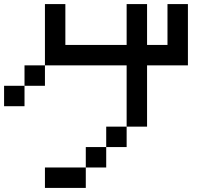

<svg xmlns="http://www.w3.org/2000/svg" viewBox="-20 -920 1040 940"><path d="M0 -400V-500H100V-400ZM900 -600H700V-300H600V-600H200V-900H300V-700H600V-900H700V-700H800V-900H900ZM200 0V-100H400V0ZM200 -500H100V-600H200ZM400 -100V-200H500V-100ZM600 -200H500V-300H600Z"/></svg>

Font: Galmuri9 Regular
Style: Regular
Weight: 400
Designer: Lee Minseo (quiple)
Version: Version 2.399;hotconv 1.1.1;makeotfexe 2.6.0 DEVELOPMENT